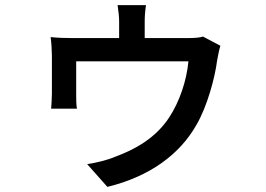

<svg xmlns="http://www.w3.org/2000/svg" viewBox="-20 -649 1040 751"><path d="M842 -470 774 -506C763 -502 743 -500 712 -500H546V-564C546 -583 547 -601 551 -629H440C444 -601 446 -583 446 -564V-500H268C237 -500 203 -501 178 -504C181 -484 183 -450 183 -431V-282C183 -263 181 -240 180 -224H281C278 -239 278 -261 278 -277V-409H717C710 -333 682 -251 642 -190C589 -109 508 -64 428 -35C404 -24 356 -12 321 -7L400 82C568 41 684 -47 748 -160C791 -233 821 -347 829 -411C832 -427 837 -455 842 -470Z"/></svg>

Font: Spoqa Han Sans Neo Medium
Style: Regular
Weight: 500
Designer: [Spoqa Han Sans Neo] Dong-huui Kim ___ Younghwa Kang ___ Yujin Lee ___ [Noto Sans] Ryoko NISHIZUKA ____ (kana & ideograp
Foundry: Spoqa (http://www.spoqa-han-sans.com)
Version: Version 1.100;hotconv 1.0.109;makeotfexe 2.5.65596